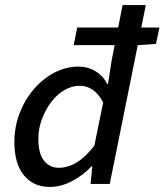

<svg xmlns="http://www.w3.org/2000/svg" viewBox="-20 -729 652 761"><path d="M177 12Q113 12 75 -34Q37 -80 37 -166Q37 -227 58 -281Q79 -335 115 -376.5Q151 -418 196.5 -441.5Q242 -465 290 -465Q329 -465 359 -446.5Q389 -428 405 -396H408L423 -492L466 -709H558L415 0H339L346 -70H343Q308 -33 264.5 -10.5Q221 12 177 12ZM213 -64Q249 -64 284.5 -85.5Q320 -107 354 -152L389 -323Q371 -357 347.5 -373Q324 -389 296 -389Q264 -389 234.5 -371.5Q205 -354 182.5 -324Q160 -294 146 -256.5Q132 -219 132 -179Q132 -121 154 -92.5Q176 -64 213 -64ZM272 -550 286 -620H612L598 -555L524 -550Z"/></svg>

Font: Source Sans 3 Medium
Style: Italic
Weight: 500
Italic angle: -11°
Designer: Paul D. Hunt
Foundry: Adobe
Version: Version 3.052;hotconv 1.1.0;makeotfexe 2.6.0